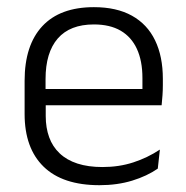

<svg xmlns="http://www.w3.org/2000/svg" viewBox="-20 -520 532 550"><path d="M265 10.5Q159.5 10.5 105 -42.5Q50.5 -95.5 50.5 -193.5V-288.5Q50.5 -390.5 101.2 -445Q152 -499.5 249 -499.5Q314 -499.5 358 -475Q402 -450.5 424.2 -404.5Q446.5 -358.5 446.5 -294V-276.5Q446.5 -262 445.5 -247.5Q444.5 -233 443 -218.5H387Q388 -240.5 388 -260.2Q388 -280 388 -296.5Q388 -345.5 372.2 -379.8Q356.5 -414 325.8 -432Q295 -450 249 -450Q180.5 -450 145.5 -409.8Q110.5 -369.5 110.5 -293.5V-246L111 -238V-187.5Q111 -154 120.8 -127Q130.5 -100 150.8 -80.8Q171 -61.5 201.8 -51.5Q232.5 -41.5 273.5 -41.5Q321 -41.5 361.8 -54.8Q402.5 -68 438 -91.5L432 -37Q401 -15.5 358.5 -2.5Q316 10.5 265 10.5ZM429.5 -218.5H82V-265H429.5Z"/></svg>

Font: Anek Kannada Light
Style: Regular
Weight: 300
Designer: Vaishnavi Murthy, Maithili Shingre (Kannada) & Yesha Goshar (Latin)
Foundry: Ek Type
Version: Version 1.003